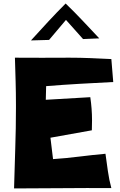

<svg xmlns="http://www.w3.org/2000/svg" viewBox="-20 -1059 681 1087"><path d="M621.1 -594.7Q525.4 -589.8 431.2 -584.5Q336.9 -579.1 241.2 -571.3L239.3 -494.1L491.2 -508.8Q496.1 -475.6 498.5 -443.4Q501 -411.1 501 -377.9Q501 -364.3 500.5 -349.6Q500 -335 500 -321.3L265.6 -279.3L280.3 -158.2Q354.5 -163.1 428.2 -172.4Q502 -181.6 577.1 -188.5Q584 -139.6 590.8 -90.3Q597.7 -41 610.4 5.9Q471.7 4.9 335 6.3Q198.2 7.8 59.6 7.8Q62.5 -106.4 66.4 -219.7Q70.3 -333 70.3 -448.2V-466.8Q70.3 -533.2 68.4 -599.1Q66.4 -665 64.5 -732.4Q141.6 -731.4 218.3 -731.9Q294.9 -732.4 373 -732.4Q432.6 -732.4 491.7 -730Q550.8 -727.5 610.4 -724.6ZM542 -841.8 450.2 -837.9 353.5 -946.3 257.8 -833 155.3 -830.1Q204.1 -883.8 252.4 -936Q300.8 -988.3 351.6 -1039.1Q401.4 -991.2 447.8 -941.9Q494.1 -892.6 542 -841.8Z"/></svg>

Font: Slackey
Style: Regular
Weight: 400
Designer: Squid
Foundry: Font Diner, Inc DBA Sideshow
Version: Version 1.000